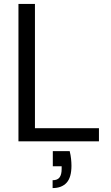

<svg xmlns="http://www.w3.org/2000/svg" viewBox="-20 -720 566 978"><path d="M74 0V-700H158V-67H484V0ZM248 238V198Q273 198 283.5 183.5Q294 169 294 141V127H249V50H335Q340 70 342 89Q344 108 344 124Q344 184 319 211Q294 238 248 238Z"/></svg>

Font: DM Sans 18pt
Style: Regular
Weight: 400
Designer: Colophon Foundry, Jonny Pinhorn
Foundry: Colophon Foundry
Version: Version 4.004;gftools[0.9.30]